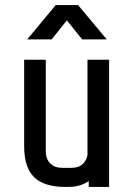

<svg xmlns="http://www.w3.org/2000/svg" viewBox="-20 -735 529 755"><path d="M303 -580 243 -655 183 -580H87L199 -715H287L400 -580ZM329 -23Q296 0 249 0H235Q154 0 114.5 -38Q75 -76 75 -160V-500H160V-140Q160 -110 177.5 -92.5Q195 -75 225 -75H259Q291 -75 306.5 -91Q322 -107 324 -127V-500H409V0H329Z"/></svg>

Font: Share Tech
Style: Regular
Weight: 400
Designer: Ralph du Carrois
Foundry: Carrois Type Design
Version: Version 1.100